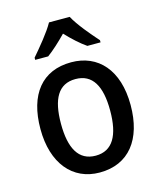

<svg xmlns="http://www.w3.org/2000/svg" viewBox="-115 -849 785 942"><g transform="rotate(-15 277.0 -378.0)"><path d="M329 -766H224C200 -722 147 -659 111 -617V-606H177C207 -628 242 -660 276 -695C309 -660 344 -628 376 -606H443V-617C406 -658 353 -721 329 -766ZM506 -271C506 -450 414 -549 278 -549C130 -549 48 -447 48 -271C48 -97 137 10 275 10C423 10 506 -97 506 -271ZM152 -270C152 -396 190 -464 277 -464C363 -464 402 -396 402 -271C402 -145 363 -75 277 -75C190 -75 152 -146 152 -270Z"/></g></svg>

Font: Noto Sans Myanmar SemiCondensed Medium
Style: Regular
Weight: 500
Width: 4
Designer: Monotype Design Team
Foundry: Monotype Imaging Inc.
Version: Version 2.107